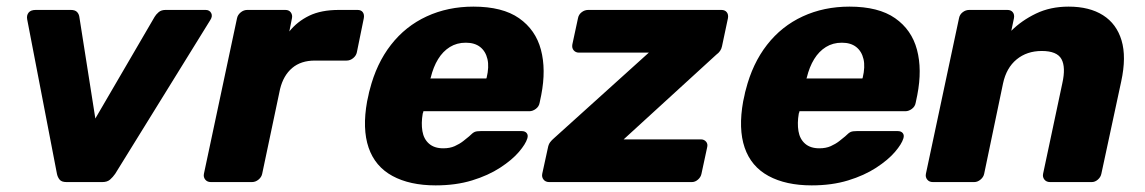

<svg xmlns="http://www.w3.org/2000/svg" viewBox="-20 -550 3459 580"><path d="M181 0Q166 0 160 -7.5Q154 -15 152 -25L62 -492Q60 -504 66.5 -512Q73 -520 88 -520H194Q207 -520 213 -513.5Q219 -507 220 -497L268 -192L447 -499Q451 -506 459 -513Q467 -520 480 -520H601Q613 -520 618 -510.5Q623 -501 615 -489L328 -25Q321 -15 312.5 -7.5Q304 0 289 0Z M617 0Q606 0 600 -7.5Q594 -15 596 -25L696 -495Q698 -505 707 -512.5Q716 -520 727 -520H842Q853 -520 858.5 -512.5Q864 -505 862 -495L854 -455Q878 -485 914 -502.5Q950 -520 1004 -520H1060Q1071 -520 1076 -513Q1081 -506 1079 -495L1058 -392Q1056 -382 1047 -374.5Q1038 -367 1027 -367H931Q889 -367 862.5 -344.5Q836 -322 826 -281L772 -25Q770 -15 761 -7.5Q752 0 741 0Z M1296 10Q1218 10 1165.5 -18.5Q1113 -47 1093.5 -104Q1074 -161 1089 -244Q1091 -251 1093 -262Q1095 -273 1097 -279Q1117 -358 1161 -414.5Q1205 -471 1269 -500.5Q1333 -530 1410 -530Q1498 -530 1548 -495Q1598 -460 1614 -400Q1630 -340 1615 -263L1610 -239Q1608 -228 1598.5 -221Q1589 -214 1579 -214H1259Q1259 -213 1258.5 -211Q1258 -209 1257 -207Q1252 -178 1256 -154Q1260 -130 1276 -116Q1292 -102 1319 -102Q1339 -102 1353.5 -108.5Q1368 -115 1379 -123.5Q1390 -132 1397 -138Q1408 -149 1414 -151.5Q1420 -154 1432 -154H1556Q1566 -154 1571 -148Q1576 -142 1573 -132Q1568 -115 1547.5 -91Q1527 -67 1491 -43.5Q1455 -20 1406 -5Q1357 10 1296 10ZM1280 -313H1449L1450 -315Q1458 -348 1452.5 -371.5Q1447 -395 1430.5 -408Q1414 -421 1387 -421Q1360 -421 1339 -408Q1318 -395 1303.5 -371.5Q1289 -348 1281 -315Z M1639 0Q1628 0 1622 -7.5Q1616 -15 1618 -25L1635 -103Q1637 -114 1642 -120.5Q1647 -127 1653 -132L1940 -391H1729Q1719 -391 1713 -398Q1707 -405 1709 -416L1726 -495Q1728 -506 1737 -513Q1746 -520 1757 -520H2159Q2170 -520 2175.5 -513Q2181 -506 2179 -495L2161 -410Q2158 -395 2144 -385L1864 -129H2097Q2107 -129 2113 -122Q2119 -115 2116 -104L2099 -25Q2097 -15 2088.5 -7.5Q2080 0 2070 0Z M2432 10Q2354 10 2301.5 -18.5Q2249 -47 2229.5 -104Q2210 -161 2225 -244Q2227 -251 2229 -262Q2231 -273 2233 -279Q2253 -358 2297 -414.5Q2341 -471 2405 -500.5Q2469 -530 2546 -530Q2634 -530 2684 -495Q2734 -460 2750 -400Q2766 -340 2751 -263L2746 -239Q2744 -228 2734.5 -221Q2725 -214 2715 -214H2395Q2395 -213 2394.5 -211Q2394 -209 2393 -207Q2388 -178 2392 -154Q2396 -130 2412 -116Q2428 -102 2455 -102Q2475 -102 2489.5 -108.5Q2504 -115 2515 -123.5Q2526 -132 2533 -138Q2544 -149 2550 -151.5Q2556 -154 2568 -154H2692Q2702 -154 2707 -148Q2712 -142 2709 -132Q2704 -115 2683.5 -91Q2663 -67 2627 -43.5Q2591 -20 2542 -5Q2493 10 2432 10ZM2416 -313H2585L2586 -315Q2594 -348 2588.5 -371.5Q2583 -395 2566.5 -408Q2550 -421 2523 -421Q2496 -421 2475 -408Q2454 -395 2439.5 -371.5Q2425 -348 2417 -315Z M2798 0Q2787 0 2781 -7.5Q2775 -15 2777 -25L2877 -495Q2879 -506 2888 -513Q2897 -520 2908 -520H3023Q3034 -520 3039.5 -513Q3045 -506 3043 -495L3035 -457Q3066 -488 3109.5 -509Q3153 -530 3208 -530Q3271 -530 3312 -504Q3353 -478 3368 -428Q3383 -378 3367 -304L3307 -25Q3305 -15 3296.5 -7.5Q3288 0 3278 0H3152Q3141 0 3135 -7.5Q3129 -15 3131 -25L3189 -298Q3200 -347 3186.5 -371.5Q3173 -396 3127 -396Q3082 -396 3051 -370.5Q3020 -345 3010 -298L2953 -25Q2951 -15 2942 -7.5Q2933 0 2923 0Z"/></svg>

Font: Rubik Light
Style: Bold Italic
Weight: 700
Italic angle: -12°
Version: Version 2.104